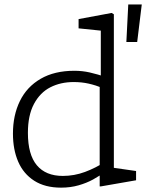

<svg xmlns="http://www.w3.org/2000/svg" viewBox="-20 -829 660 860"><path d="M426.5 -455.5 431.5 -467V-715L454 -689.5L332 -702V-743.5L480 -771L490 -765V-55L467.5 -80.5L589.5 -63V-21.5L431.5 6H426.5ZM459 -482.5V-427L442 -434Q408 -447.5 376.8 -454.5Q345.5 -461.5 310 -461.5Q251.5 -461.5 205.5 -438Q159.5 -414.5 132.2 -363.5Q105 -312.5 105 -234Q105 -136.5 145 -88.8Q185 -41 261.5 -41Q312.5 -41 360.5 -58.8Q408.5 -76.5 455.5 -107V-63Q426 -41 396.8 -25Q367.5 -9 331.5 1.2Q295.5 11.5 253.5 11.5Q181.5 11.5 133.2 -19.5Q85 -50.5 61.5 -104.8Q38 -159 38 -230.5Q38 -312.5 69 -376.2Q100 -440 162 -476Q224 -512 313 -512Q348.5 -512 381.8 -504.5Q415 -497 459 -482.5ZM554.5 -809H615L594.5 -641H546Z"/></svg>

Font: Monaspace Xenon Var
Style: Regular
Weight: 400
Designer: Riley Cran and the Lettermatic Team
Version: Version 1.000 (Monaspace Xenon Var)